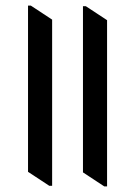

<svg xmlns="http://www.w3.org/2000/svg" viewBox="-20 -650 482 685"><path d="M362 15H352L276 -35V-628H286L362 -578ZM166 13H156L80 -37V-630H90L166 -580Z"/></svg>

Font: Tiro Devanagari Sanskrit
Style: Regular
Weight: 400
Designer: Devanagari: John Hudson & Fiona Ross. Latin: John Hudson.
Foundry: Tiro Typeworks Ltd.
Version: Version 1.52